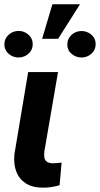

<svg xmlns="http://www.w3.org/2000/svg" viewBox="-25 -861 461 886"><path d="M105 -528.3H242.7L179.7 -162.1Q177.7 -145 179.9 -133.3Q182.1 -121.6 190.9 -115Q199.7 -108.4 217.8 -107.4Q228.5 -107.4 238.8 -108.6Q249 -109.9 259.3 -110.8L250 -6.3Q230.5 -0.5 210.4 2.4Q190.4 5.4 169.9 4.9Q123.5 4.4 93.3 -15.4Q63 -35.2 50 -69.6Q37.1 -104 41.5 -149.4ZM169.4 -682.1 216.8 -841.3H344.2L243.2 -682.1ZM-4.9 -654.8Q-5.4 -681.6 13.9 -699.7Q33.2 -717.8 59.6 -718.3Q85 -718.8 105.2 -701.9Q125.5 -685.1 126 -658.7Q126.5 -631.3 107.2 -613.8Q87.9 -596.2 62 -595.7Q36.1 -595.2 16.1 -611.6Q-3.9 -627.9 -4.9 -654.8ZM285.6 -654.3Q285.2 -681.6 304.4 -699.5Q323.7 -717.3 350.1 -717.8Q375.5 -718.3 395.8 -701.7Q416 -685.1 416.5 -658.7Q417 -631.3 397.7 -613.8Q378.4 -596.2 352.5 -595.7Q326.7 -595.2 306.4 -611.6Q286.1 -627.9 285.6 -654.3Z"/></svg>

Font: Roboto
Style: Bold Italic
Weight: 700
Italic angle: -12°
Designer: Christian Robertson
Foundry: Google
Version: Version 3.0